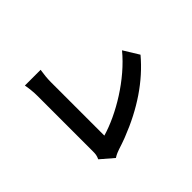

<svg xmlns="http://www.w3.org/2000/svg" viewBox="-165 -1025 1329 1329"><g transform="rotate(-45 500.0 -360.0)"><path d="M352 13C380 4 407 -5 433 -15L443 -19C638 -95 801 -203 920 -345L851 -457C723 -301 510 -173 347 -126V-647C347 -686 351 -721 357 -760H203C209 -731 214 -685 214 -647V-104C214 -81 213 -65 201 -40L294 40C317 25 338 18 352 13Z"/></g></svg>

Font: Glow Sans TC Normal
Style: Bold
Weight: 700
Designer: Ryoko NISHIZUKA (kana, bopomofo & ideographs); Paul D. Hunt (Latin, Greek & Cyrillic); Sandoll Communications, Soo-young
Version: Version 0.93